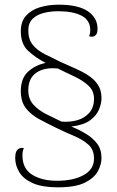

<svg xmlns="http://www.w3.org/2000/svg" viewBox="-20 -720 500 821"><path d="M227 81Q161 81 121 63.5Q81 46 63 17Q45 -12 45 -45Q45 -61 49 -70.5Q53 -80 61 -84.5Q69 -89 82 -87Q79 -80 77.5 -73Q76 -66 76 -55Q76 1 117.5 27Q159 53 224 53Q294 53 338 28.5Q382 4 382 -42Q382 -80 358 -101.5Q334 -123 297 -138.5Q260 -154 221 -173Q182 -192 147.5 -210.5Q113 -229 91 -257Q69 -285 69 -331Q69 -384 99 -412.5Q129 -441 175 -451Q131 -474 100 -503Q69 -532 69 -587Q69 -628 91.5 -653Q114 -678 151 -689Q188 -700 231 -700Q314 -700 355.5 -672Q397 -644 397 -597Q397 -586 394.5 -578.5Q392 -571 384 -566Q380 -563 374 -563Q368 -563 361 -565Q364 -572 365 -578.5Q366 -585 366 -591Q366 -633 329.5 -652.5Q293 -672 229 -672Q196 -672 166.5 -664.5Q137 -657 119 -639Q101 -621 101 -590Q101 -552 120 -528.5Q139 -505 170.5 -489Q202 -473 237 -456Q268 -442 299 -428.5Q330 -415 356 -398.5Q382 -382 398 -358.5Q414 -335 414 -300Q414 -277 403 -251Q392 -225 364.5 -205Q337 -185 285 -179Q319 -165 348 -147.5Q377 -130 395.5 -105.5Q414 -81 414 -44Q414 -17 398.5 12Q383 41 343 61Q303 81 227 81ZM243 -200Q279 -197 310.5 -206Q342 -215 362 -238Q382 -261 382 -298Q382 -331 359.5 -352.5Q337 -374 302 -391Q267 -408 227 -427Q171 -433 136 -409.5Q101 -386 101 -334Q101 -297 122.5 -273Q144 -249 176.5 -232.5Q209 -216 243 -200Z"/></svg>

Font: Arima Thin Thin
Style: Regular
Weight: 250
Version: Version 1.100